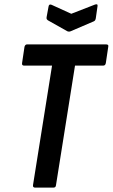

<svg xmlns="http://www.w3.org/2000/svg" viewBox="-20 -858 516 878"><path d="M141 0Q129 0 131 -12L218 -558H90Q79 -558 81 -570L92 -644Q95 -655 104 -655H465Q478 -655 475 -644L464 -570Q462 -558 452 -558H323L236 -11Q235 0 224 0ZM414 -837Q428 -842 426 -830L418 -774Q417 -769 415 -765.5Q413 -762 408 -760L303 -715Q296 -712 288 -715L201 -764Q197 -766 194.5 -769.5Q192 -773 193 -779L202 -828Q204 -841 216 -836L306 -795Z"/></svg>

Font: Sofia Sans Condensed
Style: Bold Italic
Weight: 700
Italic angle: -9°
Version: Version 4.100